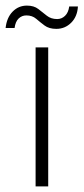

<svg xmlns="http://www.w3.org/2000/svg" viewBox="-79 -665 298 685"><path d="M48 0V-496H93V0ZM122 -562Q96 -562 80 -574Q64 -586 50 -598Q36 -610 15 -610Q-1 -610 -12.5 -599Q-24 -588 -27 -565H-59Q-55 -602 -34 -623.5Q-13 -645 17 -645Q42 -645 57.5 -633Q73 -621 88 -609Q103 -597 125 -597Q141 -597 153 -608.5Q165 -620 168 -642H199Q197 -606 175 -584Q153 -562 122 -562Z"/></svg>

Font: DM Sans 36pt ExtraLight
Style: Regular
Weight: 250
Designer: Colophon Foundry, Jonny Pinhorn
Foundry: Colophon Foundry
Version: Version 4.004;gftools[0.9.30]